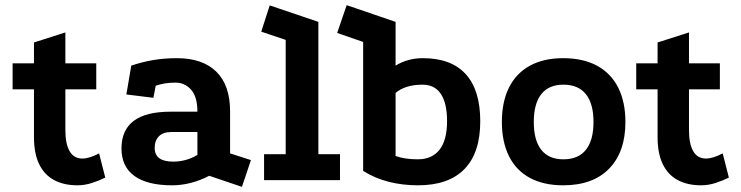

<svg xmlns="http://www.w3.org/2000/svg" viewBox="-20 -700 2878 746"><path d="M281 20Q228 20 190 -0.5Q152 -21 132 -62.5Q112 -104 112 -167V-353H29V-454H112V-535L234 -574V-454H354V-353H234V-195Q234 -141 250.5 -112.5Q267 -84 300 -84Q327 -84 365 -104L389 -10Q365 2 337 11Q309 20 281 20Z M793 -17Q721 20 649 20Q552 20 502 -16.5Q452 -53 452 -123Q452 -266 642 -266H747Q747 -324 722.5 -351.5Q698 -379 662 -379Q640 -379 621.5 -376Q603 -373 585 -367L576 -320L471 -333L490 -445Q531 -459 574.5 -466.5Q618 -474 667 -474Q767 -474 820.5 -421.5Q874 -369 874 -267V-104L955 -78L920 26ZM645 -187Q614 -187 597.5 -170.5Q581 -154 581 -125Q581 -72 653 -72Q703 -72 747 -98V-187Z M1006 0V-101H1090V-545L995 -577L1028 -679L1217 -615V-101H1301V0Z M1604 20Q1543 20 1489 6Q1435 -8 1391 -36V-537L1290 -572L1327 -680L1517 -615V-445Q1564 -474 1623 -474Q1733 -474 1789.5 -412Q1846 -350 1846 -229Q1846 -106 1784.5 -43Q1723 20 1604 20ZM1603 -81Q1659 -81 1688 -118.5Q1717 -156 1717 -229Q1717 -299 1693 -335Q1669 -371 1622 -371Q1555 -371 1517 -339V-94Q1552 -81 1603 -81Z M2168 -474Q2246 -474 2300 -444.5Q2354 -415 2382 -359.5Q2410 -304 2410 -226Q2410 -110 2347 -45Q2284 20 2168 20Q2092 20 2038.5 -9Q1985 -38 1957.5 -93.5Q1930 -149 1930 -226Q1930 -304 1957.5 -359.5Q1985 -415 2038.5 -444.5Q2092 -474 2168 -474ZM2169 -371Q2112 -371 2083 -334Q2054 -297 2054 -226Q2054 -155 2083 -118Q2112 -81 2169 -81Q2227 -81 2256.5 -118Q2286 -155 2286 -226Q2286 -297 2256.5 -334Q2227 -371 2169 -371Z M2704 20Q2651 20 2613 -0.5Q2575 -21 2555 -62.5Q2535 -104 2535 -167V-353H2452V-454H2535V-535L2657 -574V-454H2777V-353H2657V-195Q2657 -141 2673.5 -112.5Q2690 -84 2723 -84Q2750 -84 2788 -104L2812 -10Q2788 2 2760 11Q2732 20 2704 20Z"/></svg>

Font: Podkova ExtraBold
Style: Regular
Weight: 800
Designer: Ilya Yudin
Foundry: Cyreal (www.cyreal.org)
Version: Version 2.103